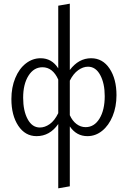

<svg xmlns="http://www.w3.org/2000/svg" viewBox="-20 -736 696 1045"><path d="M614 -218Q614 -155 593 -104Q572 -53 536 -24Q500 5 456 5Q396 5 360 -48V278L297 289V-61Q251 5 179 5Q117 5 79.5 -51.5Q42 -108 42 -197Q42 -260 63 -311Q84 -362 120.5 -390.5Q157 -419 201 -419Q262 -419 297 -364V-705L360 -716V-355Q408 -419 476 -419Q539 -419 576.5 -362.5Q614 -306 614 -218ZM550 -213Q550 -282 525.5 -327.5Q501 -373 459 -373Q432 -373 405.5 -354Q379 -335 360 -297V-109Q374 -78 396.5 -61Q419 -44 446 -44Q493 -44 521.5 -90.5Q550 -137 550 -213ZM297 -120V-303Q267 -370 211 -370Q164 -370 135 -324Q106 -278 106 -204Q106 -133 130.5 -87.5Q155 -42 197 -42Q224 -42 250.5 -60.5Q277 -79 297 -120Z"/></svg>

Font: Ysabeau
Style: Regular
Weight: 400
Designer: Christian Thalmann (Catharsis Fonts)
Version: Version 0.003